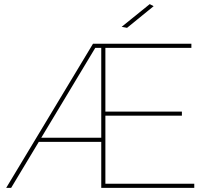

<svg xmlns="http://www.w3.org/2000/svg" viewBox="-20 -911 1027 931"><path d="M922 -20V0H471V-223H168L34 0H10L431 -699H908V-679H491V-370H862V-350H491V-20ZM471 -243V-679H442L180 -243ZM725 -881 596 -776 570 -781 706 -891Z"/></svg>

Font: Montserrat-Arabic Thin
Style: Regular
Weight: 250
Designer: Mohamed Gaber
Foundry: Kief Type Foundry
Version: Version 5.008